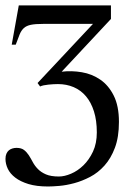

<svg xmlns="http://www.w3.org/2000/svg" viewBox="-23 -467 485 704"><path d="M413.1 -20Q413.1 35.6 398.4 74.7Q383.8 113.8 360.1 140.1Q336.4 166.5 307.4 181.6Q278.3 196.8 249.3 204.6Q220.2 212.4 194.8 214.6Q169.4 216.8 153.3 216.8Q110.8 216.8 81.3 207.8Q51.8 198.7 33 184.3Q14.2 169.9 5.6 151.9Q-2.9 133.8 -2.9 115.7Q-2.9 104.5 0.5 96.7Q3.9 88.9 9.5 84.2Q15.1 79.6 22.5 77.4Q29.8 75.2 37.6 75.2Q55.2 75.2 65.2 83Q75.2 90.8 82.8 102.5Q90.3 114.3 97.4 127.7Q104.5 141.1 116 152.8Q127.4 164.6 145.5 172.4Q163.6 180.2 192.9 180.2Q213.4 180.2 237.5 169.9Q261.7 159.7 282.7 139.4Q303.7 119.1 317.9 88.9Q332 58.6 332 18.6Q332 -25.4 321.5 -58.6Q311 -91.8 292.2 -114Q273.4 -136.2 247.1 -147.5Q220.7 -158.7 189.5 -158.7Q182.1 -158.7 172.9 -158.2Q163.6 -157.7 154.3 -156.7Q145 -155.8 137 -154.1Q128.9 -152.3 124 -149.9L114.7 -162.6L317.9 -379.4H135.7Q106.4 -379.4 90.1 -376Q73.7 -372.6 64.2 -363.8Q54.7 -355 48.8 -340.3Q43 -325.7 34.7 -303.2H20L45.9 -447.3H383.8V-397.5L203.1 -204.1Q239.7 -208.5 277.1 -202.1Q314.5 -195.8 344.7 -175Q375 -154.3 394 -116.5Q413.1 -78.6 413.1 -20Z"/></svg>

Font: Doulos SIL Compact
Style: Regular
Weight: 400
Designer: Walt Agee, Victor Gaultney, Peter Martin, Debbi Hosken
Foundry: SIL International
Version: Version 4.110; 2011; Maintenance release ; LnSpcTght